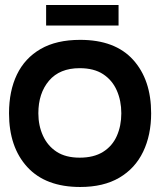

<svg xmlns="http://www.w3.org/2000/svg" viewBox="-20 -732 655 766"><path d="M300 14Q162 14 89 -65.5Q16 -145 16 -280Q16 -369 47.5 -434.5Q79 -500 142 -536.5Q205 -573 300 -573Q439 -573 511 -493.5Q583 -414 583 -280Q583 -193 551 -126.5Q519 -60 456 -23Q393 14 300 14ZM298 -103Q354 -103 391 -126Q428 -149 446 -189.5Q464 -230 464 -280Q464 -330 446 -371Q428 -412 391.5 -436Q355 -460 298 -460Q218 -460 175.5 -410Q133 -360 133 -280Q133 -231 151.5 -190.5Q170 -150 206 -126.5Q242 -103 298 -103ZM164 -630V-712H453V-630Z"/></svg>

Font: Darker Grotesque ExtraBold
Style: Regular
Weight: 800
Designer: Gabriel Lam
Foundry: TypeRant
Version: Version 1.000;gftools[0.9.28]